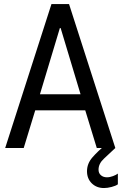

<svg xmlns="http://www.w3.org/2000/svg" viewBox="-20 -740 609 960"><path d="M5.9 0 237.3 -719.7H325.2L556.6 0H463.9L406.2 -188.5H156.2L98.6 0ZM279.3 -599.6 179.7 -268.6H382.8L283.2 -599.6ZM500 200.2Q462.9 200.2 439 176.8Q415 153.3 415 116.2Q415 78.1 441.7 47.4Q468.3 16.6 509.8 -17.6L556.6 0Q526.9 28.3 499.8 53.2Q472.7 78.1 472.7 108.4Q472.7 126 484.6 136.2Q496.6 146.5 514.6 146.5Q529.3 146.5 545.4 140.4Q561.5 134.3 569.3 127.9V181.6Q558.6 189.5 537.8 194.8Q517.1 200.2 500 200.2Z"/></svg>

Font: Reddit Mono
Style: Regular
Weight: 400
Monospace: yes
Designer: Stephen Hutchings
Foundry: Reddit
Version: Version 1.014; ttfautohint (v1.8.4.7-5d5b)